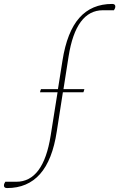

<svg xmlns="http://www.w3.org/2000/svg" viewBox="-140 -754 605 974"><path d="M-104 200Q-120 200 -120 187Q-120 178 -113 168H-57Q80 168 117 -66L152 -286H63Q65 -296 68 -302H154L177 -447Q200 -593 262.5 -663.5Q325 -734 429 -734Q445 -734 445 -721Q445 -712 438 -702H382Q245 -702 208 -468L182 -302H288Q286 -292 283 -286H179L148 -87Q126 58 63 129Q0 200 -104 200Z"/></svg>

Font: Petrona Thin
Style: Italic
Weight: 100
Italic angle: -9°
Designer: Ringo R. Seeber
Foundry: Ringo R. Seeber
Version: Version 2.001; ttfautohint (v1.8.3)